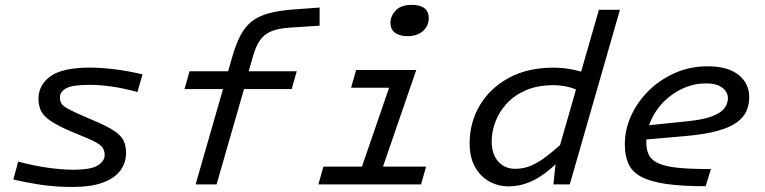

<svg xmlns="http://www.w3.org/2000/svg" viewBox="-20 -750 3110 781"><path d="M492.7 -127.3Q492.7 -88.1 469.6 -56.6Q446.5 -25.2 398.4 -7.3Q350.3 10.5 273.7 10.5Q213.1 10.5 158.8 3.3Q104.5 -3.9 34.2 -19.8L54 -92.6Q120.4 -75.1 176.7 -67.4Q232.9 -59.6 277.3 -59.6Q350.2 -59.6 378 -77.2Q405.8 -94.8 405.8 -119.7Q405.8 -141.6 392.2 -155.6Q378.6 -169.7 334.6 -188L268.6 -215.6Q213.1 -239.1 184.7 -259Q156.3 -278.9 146.4 -299.9Q136.5 -321 136.5 -347.7Q136.5 -404.9 185.6 -440Q234.7 -475.1 347.7 -475.1Q388.9 -475.1 446 -468.2Q503 -461.2 559.6 -447.4L539 -375.6Q480.4 -391.8 431.8 -398.4Q383.2 -404.9 346.2 -404.9Q273.9 -404.9 248.8 -390.7Q223.7 -376.5 223.7 -354.3Q223.7 -339.8 229.2 -330.2Q234.8 -320.5 249.9 -311.4Q265 -302.2 294 -289L359 -260.7Q414.8 -237.2 443.3 -218.4Q471.8 -199.5 482.3 -179Q492.7 -158.5 492.7 -127.3Z M730.5 -387.7 751 -460H1187L1166.5 -387.7ZM925.1 -520Q939.9 -571.5 958.6 -606.7Q977.3 -642 1004.8 -663.4Q1032.4 -684.8 1072.8 -695.7Q1113.2 -706.7 1170.6 -711.3L1280.1 -719.3V-645.6L1158.2 -637.6Q1111.7 -634.6 1083 -622.5Q1054.4 -610.4 1037.6 -586.3Q1020.8 -562.1 1009.4 -522.2L982.3 -427H983.9L861 0H775.7L898.5 -427Z M1587.5 -465.3H1673.2L1513.1 0H1427.5ZM1428.6 -465.3H1634.2L1613.7 -393H1408.1ZM1295.6 -72.3H1713.2L1692.7 0H1275.1ZM1636.9 -602.9Q1605.7 -602.9 1587 -616.7Q1568.2 -630.6 1568.2 -657.3Q1568.2 -684.5 1589.6 -707.4Q1611 -730.3 1655.2 -730.3Q1689.5 -730.3 1706.7 -716.4Q1724 -702.6 1724 -676.5Q1724 -645.4 1700.9 -624.1Q1677.8 -602.9 1636.9 -602.9Z M2231.1 0 2240.9 -93.2V-100L2416.1 -710H2501.7L2297.7 0ZM2352.7 -371.1Q2324.8 -387.8 2294.3 -395.6Q2263.9 -403.5 2231.4 -403.5Q2167.4 -403.5 2120.1 -383.2Q2072.8 -363 2041.7 -329.4Q2010.6 -295.7 1995.4 -255.3Q1980.1 -215 1980.1 -175.4Q1980.1 -122.5 2006.8 -92.9Q2033.4 -63.4 2074.9 -63.4Q2095.8 -63.4 2116.8 -68.4Q2137.9 -73.4 2163 -87.5Q2188.1 -101.5 2221.2 -128.2Q2254.3 -155 2299.7 -198.5L2274.5 -115.5Q2208.6 -47 2156.2 -19.5Q2103.7 8 2049 8Q2004.9 8 1968.6 -12.8Q1932.4 -33.7 1911.3 -72.7Q1890.3 -111.8 1890.3 -166.8Q1890.3 -251.7 1931.7 -321.6Q1973.2 -391.4 2049.5 -433.1Q2125.8 -474.8 2231.2 -474.8Q2274.2 -474.8 2316.3 -465.6Q2358.4 -456.4 2400.6 -436.3Z M2852.9 -410.8Q2804.7 -410.8 2760.8 -391.6Q2717 -372.4 2682.8 -339.1Q2648.7 -305.8 2628.9 -262.5Q2609 -219.1 2609 -170.8Q2609 -138.7 2620.7 -117.6Q2632.3 -96.5 2661.5 -84.3Q2690.7 -72 2741.8 -67.1Q2792.9 -62.3 2871.8 -62.3L2850.5 7.5Q2751.6 7.5 2687.4 -2.1Q2623.3 -11.8 2586.8 -31.8Q2550.3 -51.9 2536 -84.5Q2521.6 -117 2521.6 -163.3Q2521.6 -222.7 2547.1 -279.1Q2572.6 -335.4 2618.6 -380.9Q2664.6 -426.3 2725.8 -453.3Q2786.9 -480.3 2858.4 -480.3Q2940.7 -480.3 2984.2 -445.4Q3027.6 -410.5 3027.6 -354.9Q3027.6 -324.4 3016.4 -298.5Q3005.1 -272.6 2977.3 -252.3Q2949.5 -232 2900 -218.1Q2850.5 -204.3 2775.1 -197.2L2566 -178.8L2584.3 -237L2773 -256.4Q2840.8 -263.1 2877.1 -277.2Q2913.5 -291.2 2927.2 -310.5Q2940.9 -329.7 2940.9 -350.3Q2940.9 -375.4 2918.2 -393.1Q2895.5 -410.8 2852.9 -410.8Z"/></svg>

Font: Intel One Mono Light
Style: Italic
Weight: 300
Italic angle: -16°
Monospace: yes
Designer: Fred Shallcrass
Foundry: Frere-Jones Type LLC
Version: Version 1.004